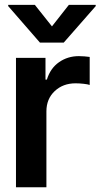

<svg xmlns="http://www.w3.org/2000/svg" viewBox="-20 -790 424 810"><path d="M47.4 0V-545.9H171.9V-454.1H177.7Q192.4 -502 229 -527.6Q265.6 -553.2 312.5 -553.2Q322.8 -553.2 336.2 -552.2Q349.6 -551.3 358.4 -549.8V-431.6Q350.1 -434.6 332.5 -436.5Q314.9 -438.5 298.8 -438.5Q245.6 -438.5 210.7 -405.5Q175.8 -372.6 175.8 -320.3V0ZM127 -769.5 199.2 -678.7 270.5 -769.5H383.8V-764.2L249 -610.4H148.4L14.6 -764.2V-769.5Z"/></svg>

Font: Inter Tight SemiBold
Style: Regular
Weight: 600
Designer: Rasmus Andersson
Foundry: rsms
Version: Version 3.004; ttfautohint (v1.8.4.7-5d5b)